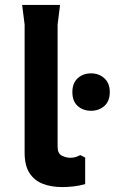

<svg xmlns="http://www.w3.org/2000/svg" viewBox="-20 -748 514 780"><path d="M326 -108V0Q301 7 277 9.5Q253 12 233 12Q188 12 153.5 -1.5Q119 -15 99.5 -45.5Q80 -76 80 -128V-648L70 -728H224L214 -648V-152Q214 -124 231.5 -115.5Q249 -107 265 -107Q279 -107 289 -110.5Q299 -114 306 -118ZM350 -298Q317 -298 295.5 -317.5Q274 -337 274 -374Q274 -410 295.5 -430Q317 -450 350 -450Q382 -450 404 -430Q426 -410 426 -374Q426 -337 404 -317.5Q382 -298 350 -298Z"/></svg>

Font: AR One Sans
Style: Bold
Weight: 700
Designer: Niteesh Yadav
Foundry: Niteesh Yadav
Version: Version 1.001;gftools[0.9.33]